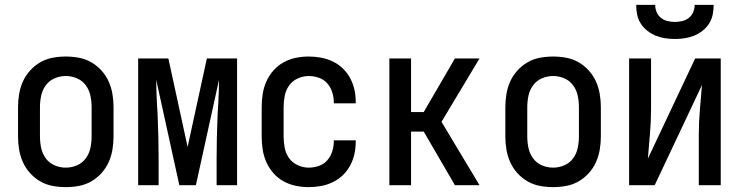

<svg xmlns="http://www.w3.org/2000/svg" viewBox="-20 -760 3040 788"><path d="M250 8Q223 8 196 3Q169 -2 145.5 -15.5Q122 -29 103.5 -49.5Q85 -70 74 -94.5Q63 -119 58.5 -146Q54 -173 54 -200V-320Q54 -347 58.5 -374Q63 -401 74 -425.5Q85 -450 103.5 -470.5Q122 -491 145.5 -504.5Q169 -518 196 -523Q223 -528 250 -528Q277 -528 304 -523Q331 -518 354.5 -504.5Q378 -491 396.5 -470.5Q415 -450 426 -425.5Q437 -401 441.5 -374Q446 -347 446 -320V-200Q446 -173 441.5 -146Q437 -119 426 -94.5Q415 -70 396.5 -49.5Q378 -29 354.5 -15.5Q331 -2 304 3Q277 8 250 8ZM250 -72Q274 -72 296 -81.5Q318 -91 332 -110Q346 -129 351 -152.5Q356 -176 356 -200V-320Q356 -344 351 -367.5Q346 -391 332 -410Q318 -429 296 -438.5Q274 -448 250 -448Q226 -448 204 -438.5Q182 -429 168 -410Q154 -391 149 -367.5Q144 -344 144 -320V-200Q144 -176 149 -152.5Q154 -129 168 -110Q182 -91 204 -81.5Q226 -72 250 -72Z M547 0V-520H671L750 -157L829 -520H953V0H869V-104Q869 -150 870 -195.5Q871 -241 873 -286L876 -338Q877 -362 878 -385.5Q879 -409 879 -433L784 0H716L621 -433Q621 -409 622 -385.5Q623 -362 624 -338L627 -286Q629 -241 630 -195.5Q631 -150 631 -104V0Z M1247 8Q1220 8 1193.5 2.5Q1167 -3 1143.5 -16Q1120 -29 1102 -49.5Q1084 -70 1073 -95Q1062 -120 1058 -146.5Q1054 -173 1054 -200V-320Q1054 -347 1058 -373.5Q1062 -400 1073 -425Q1084 -450 1102 -470.5Q1120 -491 1143.5 -504Q1167 -517 1193.5 -522.5Q1220 -528 1247 -528Q1272 -528 1297 -523.5Q1322 -519 1345 -508Q1368 -497 1386.5 -479.5Q1405 -462 1417 -439.5Q1429 -417 1434.5 -392.5Q1440 -368 1440 -342V-336H1350V-340Q1350 -361 1343.5 -381.5Q1337 -402 1323 -418Q1309 -434 1288.5 -441Q1268 -448 1247 -448Q1224 -448 1202 -438Q1180 -428 1166.5 -409Q1153 -390 1148.5 -366.5Q1144 -343 1144 -320V-200Q1144 -177 1148.5 -153.5Q1153 -130 1166.5 -111Q1180 -92 1202 -82Q1224 -72 1247 -72Q1268 -72 1288.5 -79Q1309 -86 1323 -102Q1337 -118 1343.5 -138.5Q1350 -159 1350 -180V-184H1440V-178Q1440 -152 1434.5 -127.5Q1429 -103 1417 -80.5Q1405 -58 1386.5 -40.5Q1368 -23 1345 -12Q1322 -1 1297 3.5Q1272 8 1247 8Z M1578 0V-520H1667V-300H1719L1847 -520H1948L1792 -260L1948 0H1847L1719 -220H1667V0Z M2250 8Q2223 8 2196 3Q2169 -2 2145.5 -15.5Q2122 -29 2103.5 -49.5Q2085 -70 2074 -94.5Q2063 -119 2058.5 -146Q2054 -173 2054 -200V-320Q2054 -347 2058.5 -374Q2063 -401 2074 -425.5Q2085 -450 2103.5 -470.5Q2122 -491 2145.5 -504.5Q2169 -518 2196 -523Q2223 -528 2250 -528Q2277 -528 2304 -523Q2331 -518 2354.5 -504.5Q2378 -491 2396.5 -470.5Q2415 -450 2426 -425.5Q2437 -401 2441.5 -374Q2446 -347 2446 -320V-200Q2446 -173 2441.5 -146Q2437 -119 2426 -94.5Q2415 -70 2396.5 -49.5Q2378 -29 2354.5 -15.5Q2331 -2 2304 3Q2277 8 2250 8ZM2250 -72Q2274 -72 2296 -81.5Q2318 -91 2332 -110Q2346 -129 2351 -152.5Q2356 -176 2356 -200V-320Q2356 -344 2351 -367.5Q2346 -391 2332 -410Q2318 -429 2296 -438.5Q2274 -448 2250 -448Q2226 -448 2204 -438.5Q2182 -429 2168 -410Q2154 -391 2149 -367.5Q2144 -344 2144 -320V-200Q2144 -176 2149 -152.5Q2154 -129 2168 -110Q2182 -91 2204 -81.5Q2226 -72 2250 -72Z M2562 0V-520H2652V-312Q2652 -261 2647.5 -210.5Q2643 -160 2639 -109L2833 -520H2938V0H2848V-208Q2848 -259 2852.5 -309.5Q2857 -360 2861 -411L2667 0ZM2750 -600Q2730 -600 2710 -603Q2690 -606 2671.5 -613.5Q2653 -621 2637 -633.5Q2621 -646 2610 -663Q2599 -680 2595 -700Q2591 -720 2591 -740H2669Q2669 -725 2675 -710.5Q2681 -696 2693 -686.5Q2705 -677 2720 -673.5Q2735 -670 2750 -670Q2765 -670 2780 -673.5Q2795 -677 2807 -686.5Q2819 -696 2825 -710.5Q2831 -725 2831 -740H2909Q2909 -720 2905 -700Q2901 -680 2890 -663Q2879 -646 2863 -633.5Q2847 -621 2828.5 -613.5Q2810 -606 2790 -603Q2770 -600 2750 -600Z"/></svg>

Font: Iosevka Custom Medium
Style: Regular
Weight: 500
Monospace: yes
Designer: Belleve Invis
Foundry: Belleve Invis
Version: Version 32.5.0; ttfautohint (v1.8.4)